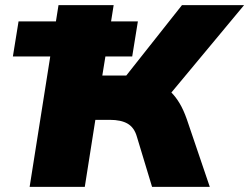

<svg xmlns="http://www.w3.org/2000/svg" viewBox="-20 -725 967 745"><path d="M95 0 175 -506H30L52 -642H197L207 -705H421L411 -642H515L493 -506H389L377 -432H470L686 -705H927L645 -366Q662 -349 677 -324Q692 -299 705 -262L794 0H570L511 -195Q501 -230 475.5 -245Q450 -260 406 -260H350L309 0Z"/></svg>

Font: Mulish ExtraBlack
Style: Italic
Weight: 1000
Italic angle: -9°
Designer: Vernon Adams
Foundry: Vernon Adams
Version: Version 3.603; ttfautohint (v1.8.3)